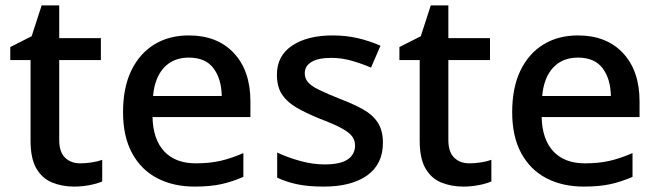

<svg xmlns="http://www.w3.org/2000/svg" viewBox="-20 -680 2434 710"><path d="M277 -76Q298 -76 320 -79.5Q342 -83 358 -89V-9Q340 -1 311.5 4.5Q283 10 254 10Q210 10 173 -5Q136 -20 114.5 -57Q93 -94 93 -160V-458H18V-506L97 -546L134 -660H199V-539H353V-458H199V-162Q199 -118 220.5 -97Q242 -76 277 -76Z M678 -549Q784 -549 845 -483.5Q906 -418 906 -305V-247H544Q546 -164 587.5 -120Q629 -76 704 -76Q756 -76 796.5 -85.5Q837 -95 880 -114V-26Q839 -8 798 1Q757 10 700 10Q621 10 561.5 -21Q502 -52 468.5 -113.5Q435 -175 435 -265Q435 -356 465.5 -419Q496 -482 550.5 -515.5Q605 -549 678 -549ZM678 -467Q621 -467 586.5 -430Q552 -393 546 -325H800Q799 -388 769.5 -427.5Q740 -467 678 -467Z M1396 -152Q1396 -73 1338 -31.5Q1280 10 1177 10Q1120 10 1079.5 1.5Q1039 -7 1005 -23V-116Q1040 -99 1087.5 -85.5Q1135 -72 1180 -72Q1240 -72 1266.5 -91Q1293 -110 1293 -142Q1293 -160 1283 -174.5Q1273 -189 1245.5 -204.5Q1218 -220 1165 -240Q1113 -261 1077.5 -281.5Q1042 -302 1023 -330.5Q1004 -359 1004 -404Q1004 -474 1060.5 -511.5Q1117 -549 1210 -549Q1259 -549 1302.5 -539Q1346 -529 1387 -511L1352 -430Q1317 -445 1280 -455.5Q1243 -466 1205 -466Q1157 -466 1132 -451Q1107 -436 1107 -409Q1107 -390 1119 -376Q1131 -362 1159.5 -348Q1188 -334 1238 -314Q1288 -295 1323.5 -275Q1359 -255 1377.5 -226Q1396 -197 1396 -152Z M1716 -76Q1737 -76 1759 -79.5Q1781 -83 1797 -89V-9Q1779 -1 1750.5 4.5Q1722 10 1693 10Q1649 10 1612 -5Q1575 -20 1553.5 -57Q1532 -94 1532 -160V-458H1457V-506L1536 -546L1573 -660H1638V-539H1792V-458H1638V-162Q1638 -118 1659.5 -97Q1681 -76 1716 -76Z M2117 -549Q2223 -549 2284 -483.5Q2345 -418 2345 -305V-247H1983Q1985 -164 2026.5 -120Q2068 -76 2143 -76Q2195 -76 2235.5 -85.5Q2276 -95 2319 -114V-26Q2278 -8 2237 1Q2196 10 2139 10Q2060 10 2000.5 -21Q1941 -52 1907.5 -113.5Q1874 -175 1874 -265Q1874 -356 1904.5 -419Q1935 -482 1989.5 -515.5Q2044 -549 2117 -549ZM2117 -467Q2060 -467 2025.5 -430Q1991 -393 1985 -325H2239Q2238 -388 2208.5 -427.5Q2179 -467 2117 -467Z"/></svg>

Font: Noto Sans Gurmukhi Medium
Style: Regular
Weight: 500
Designer: Jelle Bosma - Monotype Design Team
Foundry: Monotype Imaging Inc.
Version: Version 2.004; ttfautohint (v1.8.4.7-5d5b)